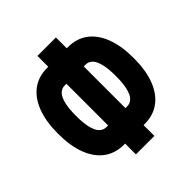

<svg xmlns="http://www.w3.org/2000/svg" viewBox="-227 -1002 1205 1205"><g transform="rotate(-45 375.0 -400.0)"><path d="M293 37V-59H283Q206 -59 151.5 -99.5Q97 -140 68 -216Q39 -292 39 -400Q39 -508 68 -584Q97 -660 151.5 -700.5Q206 -741 283 -741H293V-837H457V-741H467Q544 -741 598.5 -700.5Q653 -660 682 -584Q711 -508 711 -400Q711 -292 682 -216Q653 -140 598.5 -99.5Q544 -59 467 -59H457V37ZM283 -215H298V-585H283Q255 -585 236 -564.5Q217 -544 207.5 -503Q198 -462 198 -400Q198 -338 207.5 -297Q217 -256 236 -235.5Q255 -215 283 -215ZM452 -215H467Q496 -215 514.5 -235.5Q533 -256 542.5 -297Q552 -338 552 -400Q552 -462 542.5 -503Q533 -544 514.5 -564.5Q496 -585 467 -585H452Z"/></g></svg>

Font: Martian Mono SemiExpanded
Style: Bold
Weight: 700
Width: 6
Designer: Roman Shamin
Foundry: Evil Martians
Version: Version 1.000